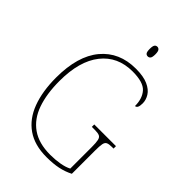

<svg xmlns="http://www.w3.org/2000/svg" viewBox="-265 -1007 1120 1120"><g transform="rotate(45 295.5 -446.5)"><path d="M342 10Q244 10 180 -34.5Q116 -79 85 -162Q54 -245 54 -358Q54 -536 132.5 -630Q211 -724 347 -724Q410 -724 447.5 -707Q485 -690 501.5 -663.5Q518 -637 518 -609Q518 -566 497 -566Q497 -628 465 -663.5Q433 -699 345 -699Q222 -699 152 -610.5Q82 -522 82 -358Q82 -252 109 -175Q136 -98 195 -56.5Q254 -15 348 -15Q389 -15 426.5 -21.5Q464 -28 488 -41V-218Q488 -255 484 -273Q480 -291 467.5 -296.5Q455 -302 430 -302H405V-322H584V-302H571Q547 -302 535 -296.5Q523 -291 519.5 -273Q516 -255 516 -218V-26Q479 -7 438 1.5Q397 10 342 10ZM345 -823Q334 -823 328 -831Q322 -839 322 -863Q322 -886 328 -894.5Q334 -903 345 -903Q355 -903 361.5 -894.5Q368 -886 368 -863Q368 -839 361.5 -831Q355 -823 345 -823Z"/></g></svg>

Font: Noto Serif Tamil SemiCondensed Thin
Style: Italic
Weight: 100
Width: 4
Italic angle: -12°
Designer: Indian Type Foundry, Tom Grace, and the Monotype Design Team
Foundry: Monotype Imaging Inc.
Version: Version 2.003; ttfautohint (v1.8.4.7-5d5b)